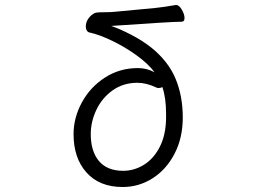

<svg xmlns="http://www.w3.org/2000/svg" viewBox="-20 -732 1040 770"><path d="M720 -660Q720 -645 709 -645Q689 -645 606 -640L426 -628Q461 -616 505.5 -593Q550 -570 587 -541Q655 -486 684 -416.5Q713 -347 713 -261Q713 -179 680 -115.5Q647 -52 592 -17Q537 18 472 18Q379 18 327 -40Q275 -98 275 -194Q275 -260 308.5 -321.5Q342 -383 401 -421Q460 -459 533 -459Q569 -459 600 -442Q574 -477 526.5 -511Q479 -545 428.5 -569Q378 -593 342 -601Q333 -602 328.5 -609Q324 -616 324 -625Q324 -647 339.5 -664Q355 -681 370 -682Q382 -683 402 -683Q426 -683 443 -685L602 -700Q634 -703 685 -712H687Q698 -712 709 -693.5Q720 -675 720 -660ZM631 -383Q625 -379 617 -379Q610 -379 607 -381Q567 -400 531 -400Q474 -400 431.5 -369.5Q389 -339 366.5 -291.5Q344 -244 344 -194Q344 -125 377 -86Q410 -47 474 -47Q518 -47 557 -71Q596 -95 620.5 -142.5Q645 -190 646 -257V-275Q646 -341 631 -383Z"/></svg>

Font: Fusion Kai T
Style: Regular
Weight: 400
Designer: Fontworks Inc.
Version: Version 24.134;May 13, 2024